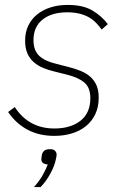

<svg xmlns="http://www.w3.org/2000/svg" viewBox="-20 -540 493 780"><path d="M201 12Q139 12 92 -13Q45 -38 13 -85L40 -105Q97 -18 201 -18Q267 -18 307 -49.5Q347 -81 347 -141Q347 -184 323 -204.5Q299 -225 251 -237L203 -249Q177 -255 154.5 -264.5Q132 -274 116 -288.5Q100 -303 91 -324Q82 -345 82 -375Q82 -409 95 -436Q108 -463 131 -481.5Q154 -500 185.5 -510Q217 -520 255 -520Q318 -520 356 -497Q394 -474 418 -442L393 -420Q383 -434 370.5 -447Q358 -460 341.5 -469.5Q325 -479 303 -484.5Q281 -490 253 -490Q190 -490 153 -460.5Q116 -431 116 -377Q116 -335 139.5 -313Q163 -291 211 -280L258 -268Q285 -261 307.5 -252Q330 -243 346.5 -228.5Q363 -214 372 -193.5Q381 -173 381 -143Q381 -105 367 -76Q353 -47 329 -27.5Q305 -8 272 2Q239 12 201 12ZM184 66Q198 66 204 73Q210 80 210 88Q210 95 207 107Q202 133 185 164.5Q168 196 145 220H118Q141 194 154 170.5Q167 147 174 128Q160 127 154 121.5Q148 116 148 108Q148 106 148.5 100.5Q149 95 150 90Q152 79 159.5 72.5Q167 66 184 66Z"/></svg>

Font: IBM Plex Sans ExtLt
Style: Italic
Weight: 200
Italic angle: -11°
Designer: Mike Abbink, Paul van der Laan, Pieter van Rosmalen
Foundry: Bold Monday
Version: Version 3.005